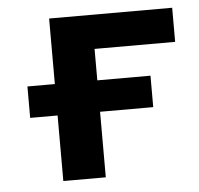

<svg xmlns="http://www.w3.org/2000/svg" viewBox="-42 -529 592 572"><g transform="rotate(-5 254.0 -243.0)"><path d="M125 0V-196H43V-290H125V-486H493V-384H252V-290H411V-196H252V0Z"/></g></svg>

Font: Cantarell
Style: Bold
Weight: 700
Designer: Dave Crossland, Nikolaus Waxweiler, Florian Fecher, Jacques Le Bailly, Eben Sorkin, Alexei Vanyashin, Alexios Zavras, Em
Version: Version 0.303